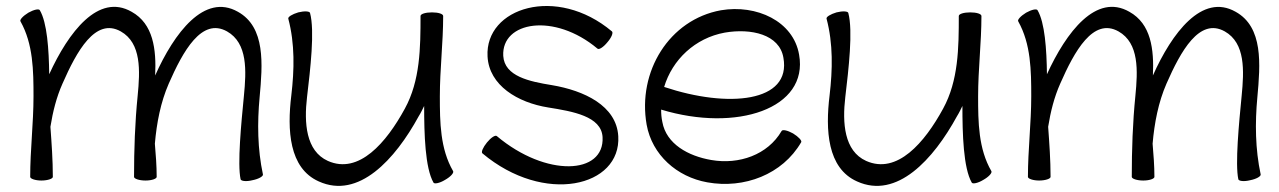

<svg xmlns="http://www.w3.org/2000/svg" viewBox="-20 -586 4236 636"><path d="M48 -515C90 -440 91 -352 91 -267C91 -178 80 -89 80 0C80 6 97 12 117 12C138 12 155 6 155 0C155 -56 151 -111 147 -166C155 -216 167 -264 187 -309C234 -416 296 -529 380 -482C449 -443 444 -351 436 -269C427 -180 424 -90 424 0C424 6 441 12 462 12C483 12 499 6 499 0C499 -37 496 -74 493 -110C499 -179 512 -247 539 -309C586 -416 648 -529 732 -482C801 -443 796 -351 788 -269C779 -177 766 -43 777 8C779 14 796 16 816 11C837 7 852 -2 851 -8C833 -92 832 -179 840 -264C850 -373 860 -496 768 -547C657 -610 557 -477 494 -336C498 -423 488 -507 416 -547C306 -610 207 -480 143 -340C142 -423 136 -511 112 -552C109 -558 92 -554 74 -544C56 -533 44 -520 48 -515Z M935 -524C957 -441 955 -355 945 -270C931 -156 937 -29 1036 15C1168 75 1289 -58 1367 -201C1374 -212 1379 -223 1385 -235C1385 -142 1388 -30 1416 19C1419 24 1436 21 1454 10C1472 0 1484 -13 1481 -19C1438 -93 1437 -181 1437 -267C1437 -356 1448 -444 1448 -533C1448 -540 1432 -545 1411 -545C1390 -545 1373 -540 1373 -533C1373 -428 1372 -319 1321 -226C1260 -114 1169 -7 1066 -53C993 -86 987 -179 997 -264C1008 -357 1023 -484 1007 -543C1006 -549 988 -550 968 -545C948 -539 933 -530 935 -524Z M1578 -78C1783 94 2038 33 2028 -135C2022 -236 1915 -286 1808 -304C1734 -316 1651 -333 1647 -401C1641 -515 1816 -545 1959 -425C1964 -420 1979 -430 1992 -446C2006 -462 2012 -478 2007 -482C1824 -636 1586 -561 1595 -399C1600 -303 1695 -246 1796 -230C1877 -217 1972 -201 1976 -132C1983 -7 1789 2 1626 -135C1621 -140 1606 -130 1593 -114C1580 -98 1573 -82 1578 -78Z M2634 -115C2637 -120 2625 -133 2607 -144C2589 -154 2572 -158 2569 -152C2523 -73 2428 -40 2336 -56C2260 -69 2187 -109 2174 -182C2171 -196 2170 -209 2170 -223C2420 -147 2659 -226 2627 -405C2608 -516 2486 -572 2368 -552C2197 -521 2091 -349 2122 -173C2140 -73 2222 0 2323 18C2445 40 2572 -8 2634 -115ZM2381 -478C2468 -493 2562 -472 2575 -395C2602 -247 2392 -227 2180 -298C2207 -388 2282 -460 2381 -478Z M2718 -524C2740 -441 2738 -355 2728 -270C2714 -156 2720 -29 2819 15C2951 75 3072 -58 3150 -201C3157 -212 3162 -223 3168 -235C3168 -142 3171 -30 3199 19C3202 24 3219 21 3237 10C3255 0 3267 -13 3264 -19C3221 -93 3220 -181 3220 -267C3220 -356 3231 -444 3231 -533C3231 -540 3215 -545 3194 -545C3173 -545 3156 -540 3156 -533C3156 -428 3155 -319 3104 -226C3043 -114 2952 -7 2849 -53C2776 -86 2770 -179 2780 -264C2791 -357 2806 -484 2790 -543C2789 -549 2771 -550 2751 -545C2731 -539 2716 -530 2718 -524Z M3353 -515C3395 -440 3396 -352 3396 -267C3396 -178 3385 -89 3385 0C3385 6 3402 12 3422 12C3443 12 3460 6 3460 0C3460 -56 3456 -111 3452 -166C3460 -216 3472 -264 3492 -309C3539 -416 3601 -529 3685 -482C3754 -443 3749 -351 3741 -269C3732 -180 3729 -90 3729 0C3729 6 3746 12 3767 12C3788 12 3804 6 3804 0C3804 -37 3801 -74 3798 -110C3804 -179 3817 -247 3844 -309C3891 -416 3953 -529 4037 -482C4106 -443 4101 -351 4093 -269C4084 -177 4071 -43 4082 8C4084 14 4101 16 4121 11C4142 7 4157 -2 4156 -8C4138 -92 4137 -179 4145 -264C4155 -373 4165 -496 4073 -547C3962 -610 3862 -477 3799 -336C3803 -423 3793 -507 3721 -547C3611 -610 3512 -480 3448 -340C3447 -423 3441 -511 3417 -552C3414 -558 3397 -554 3379 -544C3361 -533 3349 -520 3353 -515Z"/></svg>

Font: Nupuram Light
Style: Regular
Weight: 300
Designer: Santhosh Thottingal (santhosh.thottingal@gmail.com)
Foundry: SMC
Version: Version 1.000